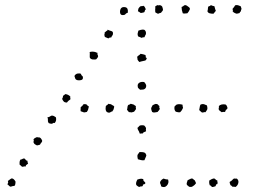

<svg xmlns="http://www.w3.org/2000/svg" viewBox="-20 -748 1063 777"><path d="M843.8 -692.4Q835 -692.4 828.1 -694.3Q821.3 -696.3 819.3 -703.1Q821.3 -707 821.3 -712.4Q821.3 -717.8 823.2 -721.7Q832 -723.6 833 -727.5Q836.9 -725.6 839.8 -724.6Q842.8 -723.6 847.7 -722.7Q851.6 -707 853.5 -704.1Q846.7 -695.3 843.8 -692.4ZM560.5 -724.6Q564.5 -722.7 566.4 -718.3Q568.4 -713.9 570.3 -710Q566.4 -709 564.5 -699.2Q561.5 -697.3 557.6 -696.8Q553.7 -696.3 549.8 -695.3Q542 -700.2 541 -701.2Q540 -702.1 538.1 -702.1L540 -712.9Q546.9 -723.6 551.3 -723.1Q555.7 -722.7 560.5 -724.6ZM631.8 -696.3Q626 -695.3 623.5 -693.8Q621.1 -692.4 619.1 -692.4Q614.3 -694.3 608.4 -698.2Q607.4 -710.9 608.4 -714.4Q609.4 -717.8 607.4 -720.7Q613.3 -726.6 614.7 -725.6Q616.2 -724.6 616.2 -727.5Q623 -725.6 624.5 -726.6Q626 -727.5 627 -727.5Q633.8 -725.6 636.7 -720.7Q638.7 -711.9 639.2 -711.9Q639.6 -711.9 639.6 -710Q639.6 -705.1 636.7 -702.6Q633.8 -700.2 631.8 -696.3ZM749 -711.9Q744.1 -700.2 738.3 -694.3Q733.4 -694.3 729 -693.4Q724.6 -692.4 719.7 -694.3Q714.8 -707 714.8 -719.7Q717.8 -720.7 720.2 -722.2Q722.7 -723.6 724.6 -725.6Q729.5 -729.5 736.8 -724.6Q744.1 -719.7 746.1 -717.8ZM950.2 -695.3Q937.5 -691.4 934.6 -693.4Q924.8 -697.3 923.8 -699.7Q922.9 -702.1 920.9 -701.2Q922.9 -703.1 922.4 -706.5Q921.9 -710 920.9 -711.9Q928.7 -720.7 931.6 -726.6Q939.5 -728.5 943.8 -726.6Q948.2 -724.6 954.1 -722.7Q958 -711.9 957.5 -711.4Q957 -710.9 956.1 -709Q955.1 -701.2 952.1 -699.7Q949.2 -698.2 950.2 -695.3ZM497.1 -696.3Q492.2 -695.3 489.7 -692.9Q487.3 -690.4 485.4 -688.5Q463.9 -681.6 465.8 -704.1Q466.8 -711.9 471.7 -716.3Q476.6 -720.7 487.3 -718.8Q500 -715.8 497.1 -696.3ZM565.4 -597.7Q561.5 -596.7 558.6 -596.7Q555.7 -596.7 553.7 -594.7Q549.8 -596.7 546.4 -597.7Q543 -598.6 539.1 -600.6Q536.1 -606.4 537.1 -612.8Q538.1 -619.1 540 -624Q560.5 -631.8 566.4 -625.5Q572.3 -619.1 570.3 -609.4Q569.3 -606.4 567.4 -604Q565.4 -601.6 565.4 -597.7ZM436.5 -618.2Q438.5 -609.4 435.1 -605Q431.6 -600.6 429.7 -595.7Q424.8 -597.7 422.9 -595.2Q420.9 -592.8 418 -592.8Q407.2 -597.7 406.2 -597.7Q405.3 -597.7 404.3 -598.6Q401.4 -607.4 402.8 -609.4Q404.3 -611.3 403.3 -616.2Q412.1 -624 414.1 -624.5Q416 -625 415 -627.9Q426.8 -623 429.7 -622.6Q432.6 -622.1 433.6 -621.1ZM568.4 -525.4Q570.3 -522.5 569.8 -518.1Q569.3 -513.7 574.2 -513.7Q572.3 -504.9 567.4 -502.9Q548.8 -499 543.9 -497.1Q535.2 -505.9 536.1 -510.7Q537.1 -515.6 534.2 -516.6Q537.1 -521.5 541.5 -523.9Q545.9 -526.4 548.8 -530.3Q554.7 -529.3 559.1 -528.3Q563.5 -527.3 568.4 -525.4ZM375 -534.2Q373 -529.3 375 -526.4Q377 -523.4 377 -519.5Q376 -514.6 369.1 -507.8Q363.3 -506.8 356 -507.3Q348.6 -507.8 343.8 -513.7Q342.8 -518.6 343.3 -525.4Q343.8 -532.2 342.8 -537.1Q344.7 -538.1 347.7 -538.6Q350.6 -539.1 355.5 -539.1Q366.2 -538.1 369.1 -536.1Q372.1 -534.2 375 -534.2ZM281.2 -440.4Q285.2 -448.2 293 -450.2Q300.8 -452.1 307.6 -449.2Q308.6 -443.4 312.5 -440.9Q316.4 -438.5 315.4 -431.6Q315.4 -425.8 307.6 -423.8Q299.8 -421.9 292 -423.8Q286.1 -425.8 284.7 -429.7Q283.2 -433.6 281.2 -440.4ZM563.5 -416Q568.4 -411.1 570.8 -405.3Q573.2 -399.4 569.3 -391.6Q565.4 -386.7 560.1 -385.7Q554.7 -384.8 546.9 -384.8Q543 -388.7 540 -391.1Q537.1 -393.6 537.1 -401.4Q537.1 -409.2 544.4 -413.6Q551.8 -418 563.5 -416ZM231.4 -347.7Q235.4 -355.5 234.9 -357.4Q234.4 -359.4 235.4 -360.4Q240.2 -363.3 244.1 -367.2Q255.9 -366.2 264.6 -357.4Q263.7 -353.5 264.6 -350.6Q265.6 -347.7 264.6 -345.7Q254.9 -338.9 253.9 -336.9Q252.9 -335 251 -333Q249 -333 245.6 -333.5Q242.2 -334 239.3 -335.9Q235.4 -338.9 231.4 -347.7ZM625 -319.3Q624 -311.5 626 -309.6Q627.9 -307.6 626 -305.7Q621.1 -297.9 619.6 -297.4Q618.2 -296.9 618.2 -294.9Q612.3 -293.9 606.4 -293Q600.6 -292 595.7 -294.9Q589.8 -308.6 592.8 -313Q595.7 -317.4 597.7 -322.3Q602.5 -324.2 606 -326.2Q609.4 -328.1 614.3 -327.1Q619.1 -326.2 620.6 -323.2Q622.1 -320.3 625 -319.3ZM718.8 -324.2Q718.8 -318.4 719.7 -315.9Q720.7 -313.5 720.7 -311.5Q715.8 -300.8 713.4 -298.8Q710.9 -296.9 709 -293.9Q704.1 -293 700.2 -293.9Q696.3 -294.9 691.4 -295.9Q683.6 -303.7 686.5 -317.4Q691.4 -321.3 691.4 -322.3Q691.4 -323.2 696.3 -325.2Q706.1 -328.1 718.8 -324.2ZM811.5 -293.9Q806.6 -294.9 804.2 -293.5Q801.8 -292 796.9 -293Q793.9 -294.9 791 -297.9Q788.1 -300.8 786.1 -302.7Q788.1 -316.4 789.1 -318.8Q790 -321.3 791 -324.2Q797.9 -328.1 805.7 -326.2Q814.5 -322.3 815.4 -322.3Q816.4 -322.3 817.4 -321.3Q821.3 -307.6 817.4 -302.7Q813.5 -297.9 811.5 -293.9ZM339.8 -317.4Q337.9 -308.6 336.4 -304.2Q335 -299.8 331.1 -294.9Q328.1 -294.9 325.7 -293.9Q323.2 -293 320.3 -293Q316.4 -293.9 313.5 -295.4Q310.5 -296.9 306.6 -297.9Q305.7 -301.8 306.2 -304.7Q306.6 -307.6 306.6 -314.5Q313.5 -319.3 314.5 -321.3Q315.4 -323.2 316.4 -325.2Q320.3 -326.2 322.3 -326.7Q324.2 -327.1 327.1 -326.2Q332 -325.2 333.5 -321.8Q335 -318.4 339.8 -317.4ZM890.6 -294.9Q882.8 -295.9 877 -293.9Q874 -296.9 870.6 -298.8Q867.2 -300.8 865.2 -304.7Q864.3 -308.6 865.7 -312.5Q867.2 -316.4 865.2 -318.4Q874 -328.1 892.6 -325.2Q897.5 -322.3 899.9 -314.5Q902.3 -306.6 894.5 -303.7ZM530.3 -319.3Q528.3 -315.4 529.8 -311.5Q531.2 -307.6 529.3 -304.7Q522.5 -295.9 522.5 -295.9Q511.7 -292 508.8 -293.5Q505.9 -294.9 502 -293.9Q493.2 -303.7 494.1 -305.2Q495.1 -306.6 495.1 -308.6Q496.1 -318.4 497.1 -319.8Q498 -321.3 499 -323.2Q506.8 -325.2 508.8 -328.1Q522.5 -325.2 524.4 -322.3Q526.4 -319.3 530.3 -319.3ZM442.4 -316.4Q439.5 -302.7 437.5 -301.3Q435.5 -299.8 434.6 -296.9Q430.7 -296.9 427.7 -294.4Q424.8 -292 420.9 -292Q411.1 -293 408.7 -300.3Q406.2 -307.6 408.2 -318.4Q410.2 -321.3 413.6 -323.2Q417 -325.2 418.9 -328.1Q421.9 -327.1 423.8 -326.7Q425.8 -326.2 429.7 -326.2Q431.6 -323.2 436 -321.8Q440.4 -320.3 442.4 -316.4ZM206.1 -273.4Q210 -259.8 201.2 -250Q197.3 -252 194.3 -249.5Q191.4 -247.1 189.5 -247.1Q182.6 -247.1 176.8 -250Q172.9 -256.8 173.8 -261.7Q174.8 -266.6 171.9 -273.4Q178.7 -273.4 184.1 -277.8Q189.5 -282.2 198.2 -278.3ZM542 -216.8Q538.1 -222.7 537.6 -225.1Q537.1 -227.5 536.1 -230.5Q540 -233.4 543 -237.3Q545.9 -241.2 552.7 -241.2Q554.7 -241.2 557.6 -241.2Q560.5 -241.2 563.5 -240.2Q572.3 -231.4 570.8 -226.6Q569.3 -221.7 571.3 -217.8Q569.3 -214.8 564.5 -213.9Q559.6 -212.9 557.6 -208Q552.7 -208 551.8 -208Q550.8 -208 545.9 -207ZM141.6 -162.1Q137.7 -162.1 135.3 -160.6Q132.8 -159.2 127.9 -160.2Q119.1 -165 118.2 -167Q117.2 -168.9 116.2 -170.9Q114.3 -172.9 116.2 -176.3Q118.2 -179.7 115.2 -182.6Q117.2 -187.5 121.6 -189.5Q126 -191.4 129.9 -193.4Q132.8 -191.4 136.7 -191.9Q140.6 -192.4 142.6 -190.4Q145.5 -188.5 147.5 -185.1Q149.4 -181.6 150.4 -179.7Q151.4 -174.8 147.5 -170.9Q143.6 -167 141.6 -162.1ZM572.3 -120.1Q571.3 -114.3 568.8 -109.9Q566.4 -105.5 564.5 -99.6Q556.6 -98.6 550.8 -100.1Q544.9 -101.6 538.1 -103.5Q534.2 -118.2 537.6 -123Q541 -127.9 544.9 -132.8Q549.8 -132.8 557.1 -132.3Q564.5 -131.8 568.4 -127.9ZM90.8 -97.7Q91.8 -93.8 91.8 -91.8Q91.8 -89.8 93.8 -85.9Q84 -79.1 84.5 -77.6Q85 -76.2 84 -74.2Q79.1 -75.2 76.7 -74.2Q74.2 -73.2 69.3 -73.2Q66.4 -75.2 64.9 -77.1Q63.5 -79.1 59.6 -81.1Q57.6 -96.7 63.5 -102.5Q68.4 -102.5 71.3 -105Q74.2 -107.4 79.1 -106.4Q82 -104.5 84 -101.1Q85.9 -97.7 90.8 -97.7ZM938.5 -25.4Q947.3 -17.6 944.3 -6.8Q941.4 3.9 932.6 8.8Q930.7 7.8 927.2 7.8Q923.8 7.8 920.9 7.8Q918.9 5.9 917 3.9Q915 2 912.1 1Q912.1 -3.9 910.2 -5.9Q908.2 -7.8 910.2 -12.7Q915 -14.6 918 -17.6Q920.9 -20.5 924.8 -24.4Q929.7 -26.4 931.6 -25.4Q933.6 -24.4 938.5 -25.4ZM739.3 -18.6Q744.1 -20.5 749 -23.4Q753.9 -26.4 758.8 -25.4Q759.8 -24.4 763.7 -21.5Q767.6 -18.6 768.6 -17.6Q771.5 -9.8 772 -9.8Q772.5 -9.8 773.4 -6.8Q767.6 1 765.1 2.4Q762.7 3.9 759.8 5.9Q757.8 7.8 754.9 8.3Q752 8.8 745.1 7.8Q739.3 2 738.3 2Q737.3 2 736.3 0Q734.4 -4.9 736.3 -9.3Q738.3 -13.7 739.3 -18.6ZM859.4 -17.6Q859.4 -12.7 860.4 -10.3Q861.3 -7.8 859.4 -2.9Q854.5 -2.9 854 0.5Q853.5 3.9 851.6 5.9Q847.7 6.8 845.2 7.8Q842.8 8.8 837.9 8.8Q833 2 829.1 2Q827.1 -2.9 826.7 -7.3Q826.2 -11.7 827.1 -17.6Q837.9 -24.4 842.8 -25.4Q847.7 -26.4 849.6 -24.4Q856.4 -17.6 857.9 -18.1Q859.4 -18.6 859.4 -17.6ZM660.2 -21.5Q665 -7.8 655.3 2.9Q645.5 13.7 631.8 5.9Q631.8 1 629.4 -2.9Q627 -6.8 627.9 -11.7Q631.8 -18.6 634.8 -21Q637.7 -23.4 641.6 -25.4Q646.5 -23.4 650.9 -22.5Q655.3 -21.5 660.2 -21.5ZM559.6 -23.4Q559.6 -16.6 563 -14.2Q566.4 -11.7 568.4 -7.8Q568.4 -2.9 558.6 -1Q558.6 6.8 553.2 6.3Q547.9 5.9 543 8.8Q537.1 5.9 533.2 2.4Q529.3 -1 531.2 -9.8Q532.2 -14.6 536.1 -21.5Q542 -23.4 546.9 -24.4Q551.8 -25.4 559.6 -23.4ZM24.4 7.8Q18.6 6.8 16.1 3.4Q13.7 0 9.8 -2Q11.7 -4.9 12.7 -7.8Q13.7 -10.7 11.7 -15.6Q22.5 -23.4 22.9 -23.9Q23.4 -24.4 28.3 -26.4Q35.2 -24.4 39.1 -19Q43 -13.7 43 -12.7Q43 -2 39.1 3.9Q34.2 4.9 30.3 5.4Q26.4 5.9 24.4 7.8Z"/></svg>

Font: Codystar
Style: Light
Weight: 300
Version: Version 1.000